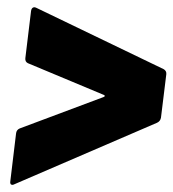

<svg xmlns="http://www.w3.org/2000/svg" viewBox="-20 -553 486 538"><path d="M15 -35Q7 -35 9 -46L25 -179Q26 -189 35 -193L270 -281Q277 -284 271 -287L58 -376Q50 -380 51 -390L67 -522Q68 -529 72 -531.5Q76 -534 82 -531L439 -359Q447 -354 446 -345L431 -223Q429 -213 420 -209L21 -37Q17 -35 15 -35Z"/></svg>

Font: Barlow Semi Condensed ExtraBold
Style: Italic
Weight: 800
Width: 4
Italic angle: -7°
Designer: Jeremy Tribby
Foundry: Tribby Type
Version: Version 1.408